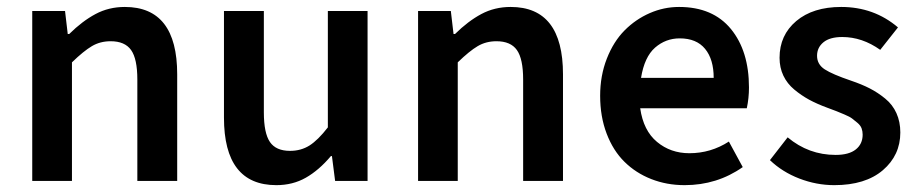

<svg xmlns="http://www.w3.org/2000/svg" viewBox="-20 -523 2652 555"><path d="M73.2 0V-491.2H168L175.8 -424.8H180.2Q217.8 -461.9 256.1 -482.4Q294.4 -502.9 340.8 -502.9Q492.2 -502.9 492.2 -308.1V0H377V-293Q377 -353 358.9 -378.4Q340.8 -403.8 299.8 -403.8Q269.5 -403.8 245.6 -389.6Q221.7 -375.5 188 -342.8V0Z M778.8 12.2Q627.4 12.2 627.4 -183.1V-491.2H742.7V-198.2Q742.7 -138.2 760.3 -112.5Q777.8 -86.9 818.4 -86.9Q850.1 -86.9 874.8 -102.5Q899.4 -118.2 927.7 -154.8V-491.2H1042.5V0H948.7L939.5 -71.8H936.5Q901.9 -30.8 864 -9.3Q826.2 12.2 778.8 12.2Z M1188.5 0V-491.2H1283.2L1291 -424.8H1295.4Q1333 -461.9 1371.3 -482.4Q1409.7 -502.9 1456.1 -502.9Q1607.4 -502.9 1607.4 -308.1V0H1492.2V-293Q1492.2 -353 1474.1 -378.4Q1456.1 -403.8 1415 -403.8Q1384.8 -403.8 1360.8 -389.6Q1336.9 -375.5 1303.2 -342.8V0Z M1944.8 -412.1Q1904.3 -412.1 1873.5 -385.3Q1842.8 -358.4 1833 -297.9H2043Q2043 -351.6 2018.1 -381.8Q1993.2 -412.1 1944.8 -412.1ZM1959 12.2Q1907.2 12.2 1862.5 -5.4Q1817.9 -22.9 1785.2 -55.2Q1752.4 -87.4 1733.6 -136.7Q1714.8 -186 1714.8 -246.1Q1714.8 -304.2 1734.1 -353.5Q1753.4 -402.8 1785.4 -435.1Q1817.4 -467.3 1858.2 -485.1Q1898.9 -502.9 1942.9 -502.9Q2040.5 -502.9 2092.8 -439.2Q2145 -375.5 2145 -270Q2145 -239.3 2138.7 -210H1830.6Q1839.8 -145.5 1879.2 -112.8Q1918.5 -80.1 1972.7 -80.1Q2034.7 -80.1 2086.9 -113.8L2127 -40Q2052.7 12.2 1959 12.2Z M2391.6 12.2Q2340.3 12.2 2290.8 -6.8Q2241.2 -25.9 2205.6 -60.1L2256.8 -126Q2317.4 -75.2 2395.5 -75.2Q2434.1 -75.2 2453.9 -91.1Q2473.6 -106.9 2473.6 -133.8Q2473.6 -143.6 2470.5 -152.1Q2467.3 -160.6 2458.5 -168Q2449.7 -175.3 2443.1 -180.4Q2436.5 -185.5 2420.9 -192.1Q2405.3 -198.7 2397.7 -201.7Q2390.1 -204.6 2370.6 -211.9Q2341.3 -222.7 2318.8 -234.9Q2296.4 -247.1 2275.9 -264.2Q2255.4 -281.2 2244.4 -304.4Q2233.4 -327.6 2233.4 -356Q2233.4 -421.4 2281.7 -462.2Q2330.1 -502.9 2411.6 -502.9Q2506.3 -502.9 2575.7 -443.8L2524.4 -378.9Q2472.2 -416 2414.6 -416Q2378.9 -416 2360.4 -400.9Q2341.8 -385.7 2341.8 -361.8Q2341.8 -336.9 2364 -322.5Q2386.2 -308.1 2439.5 -290Q2471.2 -279.3 2494.4 -267.3Q2517.6 -255.4 2538.8 -238Q2560.1 -220.7 2571.3 -195.8Q2582.5 -170.9 2582.5 -140.1Q2582.5 -74.2 2532 -31Q2481.4 12.2 2391.6 12.2Z"/></svg>

Font: Source Sans 3 Semibold
Style: Regular
Weight: 600
Designer: Paul D. Hunt
Foundry: Adobe
Version: Version 3.052;hotconv 1.1.0;makeotfexe 2.6.0